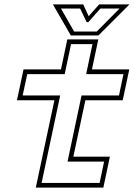

<svg xmlns="http://www.w3.org/2000/svg" viewBox="-20 -857 616 877"><path d="M143.5 0 228.5 -399H57.5L87.5 -540H258.5L287.5 -677H429L400 -540H570.5L540.5 -399H370L315 -141.5H482L452 0ZM170 -21.5H435L455.5 -119H288.5L352.5 -421H523.5L544 -518.5H373.5L402.5 -655.5H304.5L275.5 -518.5H104.5L83.5 -421H255ZM303.5 -695 221.5 -837H360L385 -783L433 -837H571.5L429.5 -695ZM318.5 -713H422L526 -818H438.5L383.5 -756H375.5L346 -818H258.5Z"/></svg>

Font: Tourney Expanded ExtraLight
Style: Italic
Weight: 200
Width: 7
Italic angle: -12°
Designer: Tyler Finck
Foundry: Etcetera Type Co
Version: Version 1.010; ttfautohint (v1.8.3)